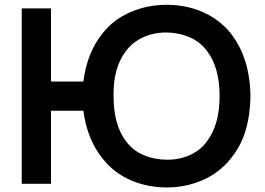

<svg xmlns="http://www.w3.org/2000/svg" viewBox="-20 -786 1132 821"><path d="M1051 -375Q1050 -295 1030.2 -228.2Q1010.5 -161.5 965.5 -106.5Q917 -46 844.5 -15Q774 15.5 692.5 15.5Q611 15.5 538.5 -15.5Q467 -47 420 -106.5Q352.5 -189 336.5 -312.5H198V0H73V-750H198V-437.5H336.5Q352.5 -563 420 -645Q466 -703.5 538.5 -734.5Q611 -765.5 692.5 -765.5Q775.5 -765.5 846.2 -734.8Q917 -704 965.5 -645Q1048.5 -540.5 1051 -375ZM919 -375Q919 -497.5 865.5 -567.5Q851 -587.5 831.8 -602.5Q812.5 -617.5 789.5 -627.2Q766.5 -637 741 -642Q715.5 -647 688.5 -647Q663 -647 638.5 -641.8Q614 -636.5 592.2 -626.5Q570.5 -616.5 551.5 -601.8Q532.5 -587 518.5 -567.5Q463.5 -496.5 465.5 -375Q465.5 -252 518.5 -182.5Q548.5 -142 594.8 -122.5Q641 -103 697 -103Q747.5 -103 792 -123Q837.5 -143 865.5 -182.5Q919 -253.5 919 -375Z"/></svg>

Font: Russisch Sans
Style: Bold
Weight: 700
Designer: Michael Sharanda (font) & Cristiano Sobral (main changes)
Foundry: Michael Sharanda
Version: Version 2.00;September 8, 2020;FontCreator 13.0.0.2681 64-bi